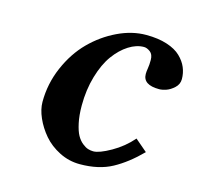

<svg xmlns="http://www.w3.org/2000/svg" viewBox="-75 -523 633 613"><g transform="rotate(15 241.5 -217.0)"><path d="M237.8 9.8Q202.1 9.8 170.2 -6.3Q138.2 -22.5 117.2 -47.1Q96.2 -71.8 84 -99.6Q71.8 -127.4 71.8 -151.9Q71.8 -211.9 95.7 -267.1Q119.6 -322.3 157.5 -360.4Q195.3 -398.4 242.7 -421.1Q290 -443.8 336.9 -443.8Q376.5 -443.8 405.8 -434.3Q435.1 -424.8 451.4 -408.9Q467.8 -393.1 475.3 -375Q482.9 -356.9 482.9 -336.9Q482.9 -319.8 470 -307.9Q457 -295.9 443.8 -291.5Q430.7 -287.1 420.9 -287.1Q367.2 -287.1 367.2 -323.2Q367.2 -331.1 369.1 -342.3Q371.1 -353.5 371.1 -370.1Q371.1 -388.7 360.4 -396.7Q349.6 -404.8 339.8 -404.8Q314.9 -404.8 289.6 -388.7Q264.2 -372.6 243.2 -343.8Q222.2 -314.9 209 -270Q195.8 -225.1 195.8 -172.9Q195.8 -140.1 201.2 -115.5Q206.5 -90.8 214.1 -77.1Q221.7 -63.5 232.2 -54.9Q242.7 -46.4 251.5 -43.7Q260.3 -41 269 -41Q288.6 -41 326.4 -62.5Q364.3 -84 392.1 -116.2L432.1 -82Q388.7 -38.1 344.7 -14.2Q300.8 9.8 237.8 9.8Z"/></g></svg>

Font: Linux Libertine
Style: Bold Italic
Weight: 700
Italic angle: -11.5°
Designer: Philipp H. Poll
Foundry: Philipp H. Poll
Version: Version 4.0.5